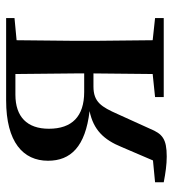

<svg xmlns="http://www.w3.org/2000/svg" viewBox="12 -580 577 642"><g transform="rotate(-90 301.0 -258.5)"><path d="M298 0H562V-29L488 -37L486 -232V-296L488 -492L562 -499V-527H287C147 -527 85 -470 85 -387C85 -311 132 -262 251 -248C188 -235 155 -200 131 -141L86 -36L13 -29V0C44 6 72 10 99 10C159 10 175 -5 192 -46L241 -154C265 -208 281 -235 333 -235H377L375 -37L298 -29ZM377 -266H315C233 -266 192 -307 192 -384C192 -457 232 -496 306 -496H375L377 -296Z"/></g></svg>

Font: Noto Serif SC SemiBold
Style: Regular
Weight: 600
Designer: Ryoko NISHIZUKA 西塚涼子 (kana & ideographs); Frank Grießhammer (Latin, Greek & Cyrillic); Wenlong ZHANG 张文龙 (bopomofo); San
Foundry: Adobe
Version: Version 2.001;hotconv 1.1.0;makeotfexe 2.6.0